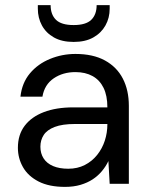

<svg xmlns="http://www.w3.org/2000/svg" viewBox="-20 -719 582 751"><path d="M234 12Q172 12 131 -9Q90 -30 70 -65Q50 -100 50 -141Q50 -192 76.5 -227Q103 -262 151.5 -280.5Q200 -299 266 -299H400Q400 -345 385 -375.5Q370 -406 342 -421.5Q314 -437 275 -437Q226 -437 190 -412.5Q154 -388 146 -341H60Q66 -395 97 -432Q128 -469 175.5 -488.5Q223 -508 275 -508Q344 -508 390.5 -482.5Q437 -457 460.5 -411.5Q484 -366 484 -305V0H409L404 -89Q394 -68 378.5 -49.5Q363 -31 342.5 -17.5Q322 -4 295 4Q268 12 234 12ZM247 -59Q283 -59 311.5 -73.5Q340 -88 360 -113Q380 -138 390 -169Q400 -200 400 -233V-234H273Q224 -234 194 -222.5Q164 -211 151 -191Q138 -171 138 -145Q138 -119 150.5 -99.5Q163 -80 187.5 -69.5Q212 -59 247 -59ZM268 -555Q222 -555 191 -572.5Q160 -590 144 -619.5Q128 -649 128 -685V-699H178Q178 -662 199 -641.5Q220 -621 268 -621Q316 -621 337 -641.5Q358 -662 358 -699H409V-685Q409 -649 392.5 -619.5Q376 -590 345 -572.5Q314 -555 268 -555Z"/></svg>

Font: DM Sans 24pt
Style: Regular
Weight: 400
Designer: Colophon Foundry, Jonny Pinhorn
Foundry: Colophon Foundry
Version: Version 4.004;gftools[0.9.30]